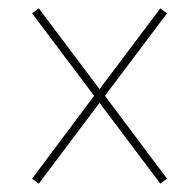

<svg xmlns="http://www.w3.org/2000/svg" viewBox="-20 -594 465 461"><path d="M73 -153 57 -165 206 -364 57 -562 73 -574 219 -380 365 -574 381 -562 232 -364 381 -165 365 -153 219 -347Z"/></svg>

Font: Noto Serif Display ExtraCondensed SemiBold
Style: Regular
Weight: 600
Width: 2
Designer: Monotype Design Team
Foundry: Monotype Imaging Inc.
Version: Version 2.009